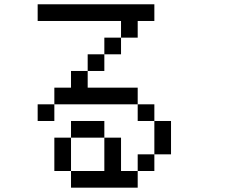

<svg xmlns="http://www.w3.org/2000/svg" viewBox="-20 -866 1040 886"><path d="M461.5 -692.3H538.5V-615.4H461.5ZM230.8 -76.9V-230.8H307.7V-76.9ZM153.8 -846.2H692.3V-769.2H615.4V-692.3H538.5V-769.2H153.8ZM307.7 -307.7H461.5V-230.8H307.7ZM692.3 -307.7H615.4V-384.6H692.3ZM692.3 -307.7H769.2V-153.8H692.3V-76.9H615.4V-153.8H692.3ZM230.8 -384.6V-307.7H153.8V-384.6ZM230.8 -384.6V-461.5H307.7V-538.5H384.6V-461.5H615.4V-384.6ZM615.4 -76.9V0H307.7V-76.9H461.5V-230.8H538.5V-76.9ZM384.6 -538.5V-615.4H461.5V-538.5Z"/></svg>

Font: Mintsoda - Lime Green 13x16
Style: Regular
Weight: 400
Designer: Mintsoda-15
Version: Version 1.0